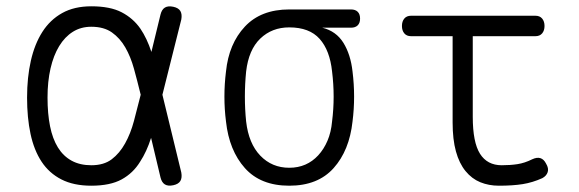

<svg xmlns="http://www.w3.org/2000/svg" viewBox="-20 -580 1840 610"><path d="M556 -32Q559 -15 553 -5Q547 5 530.5 8.5Q514 12 504 6Q494 0 490 -16L460 -142Q446 -98 425 -66Q403 -30 366.5 -10Q330 10 270 10Q214 10 175 -10Q136 -30 112 -66.5Q88 -103 77 -154.5Q66 -206 66 -270Q66 -334 78 -387Q90 -440 114.5 -478.5Q139 -517 177.5 -538.5Q216 -560 270 -560Q330 -560 366.5 -541Q403 -522 426 -489Q447 -458 461 -415L490 -534Q494 -550 504 -556Q514 -562 530.5 -558.5Q547 -555 553 -545Q559 -535 556 -518L496 -279ZM427 -279 426 -283Q416 -324 405.5 -362Q395 -400 378 -429.5Q361 -459 335.5 -477Q310 -495 270 -495Q237 -495 211.5 -479Q186 -463 168 -433.5Q150 -404 140.5 -362.5Q131 -321 131 -270Q131 -219 139 -179Q147 -139 164 -111.5Q181 -84 207.5 -69.5Q234 -55 270 -55Q310 -55 335 -74Q360 -93 377.5 -124.5Q395 -156 405.5 -195.5Q416 -235 426 -275Z M1095 -492H1004Q1048 -481 1071 -444Q1094 -407 1100 -353Q1105 -313 1105 -273Q1105 -233 1100 -194Q1090 -102 1040 -46Q990 10 899 10Q808 10 758 -46Q708 -102 698 -194Q693 -233 693 -273Q693 -313 698 -353Q707 -441 758 -495.5Q809 -550 899 -550H1095Q1109 -550 1116.5 -542.5Q1124 -535 1124 -521Q1124 -507 1116.5 -499.5Q1109 -492 1095 -492ZM899 -47Q927 -47 950 -57Q973 -67 991 -86.5Q1009 -106 1020.5 -133Q1032 -160 1035 -194Q1040 -233 1040 -273Q1040 -313 1035 -353Q1028 -420 995.5 -456.5Q963 -493 899 -493Q844 -493 807 -457.5Q770 -422 762 -353Q758 -313 758 -273Q758 -233 762 -194Q770 -124 807 -85.5Q844 -47 899 -47Z M1681 -530Q1695 -530 1702.5 -521Q1710 -512 1710 -497.5Q1710 -483 1702.5 -474Q1695 -465 1681 -465H1482V-209Q1482 -128 1505 -91.5Q1528 -55 1574 -55Q1601 -55 1624 -58.5Q1647 -62 1671 -74Q1686 -81 1697 -77.5Q1708 -74 1715 -60Q1724 -45 1720 -33Q1716 -21 1703 -14Q1672 0 1640.5 5Q1609 10 1565 10Q1533 10 1506 -1Q1479 -12 1459 -36.5Q1439 -61 1428.5 -99Q1418 -137 1418 -191V-465H1286Q1272 -465 1264.5 -474Q1257 -483 1257 -497.5Q1257 -512 1264.5 -521Q1272 -530 1286 -530Z"/></svg>

Font: Maple Mono NL ExtraLight
Style: Regular
Weight: 275
Monospace: yes
Designer: subframe7536
Version: Version 7.000